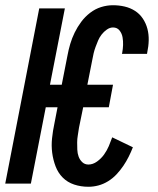

<svg xmlns="http://www.w3.org/2000/svg" viewBox="-34 -702 604 734"><path d="M304 12Q275 12 249.5 3.5Q224 -5 206 -23Q188 -41 178.5 -66Q169 -91 165.5 -118Q162 -145 165 -173.5Q168 -202 174 -230L186 -292H141L84 0H-14L116 -670H214L157 -378H202L224 -490Q228 -512 234.5 -534Q241 -556 251.5 -577.5Q262 -599 276.5 -618.5Q291 -638 310.5 -653Q330 -668 352.5 -675Q375 -682 398 -682Q421 -682 442.5 -677Q464 -672 482 -660.5Q500 -649 512 -631Q524 -613 529.5 -592Q535 -571 534.5 -548Q534 -525 529 -502L528 -496H432L433 -499Q436 -515 436.5 -530Q437 -545 434.5 -559.5Q432 -574 423 -585.5Q414 -597 398 -597Q386 -597 374.5 -589Q363 -581 354.5 -570Q346 -559 341 -547Q336 -535 331.5 -523Q327 -511 324 -498.5Q321 -486 319 -474L300 -378H398L382 -292H284L268 -214Q266 -199 263.5 -185Q261 -171 261 -157.5Q261 -144 261.5 -130Q262 -116 266.5 -103.5Q271 -91 280.5 -82Q290 -73 304 -73Q321 -73 337 -84.5Q353 -96 364 -111.5Q375 -127 382 -143.5Q389 -160 395 -177L474 -139Q467 -121 458 -103Q449 -85 437.5 -68Q426 -51 411.5 -35.5Q397 -20 379 -9Q361 2 342 7Q323 12 304 12Z"/></svg>

Font: Lode Dark
Style: Bold Italic
Weight: 700
Italic angle: -11°
Monospace: yes
Designer: Belleve Invis
Foundry: Belleve Invis
Version: Version 29.2.0; ttfautohint (v1.8.3)